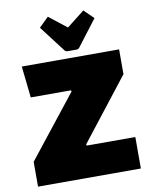

<svg xmlns="http://www.w3.org/2000/svg" viewBox="-93 -923 775 991"><g transform="rotate(-10 294.5 -427.5)"><path d="M25 0ZM25 -130 281 -454 278 -460H68L50 -625H560V-495L307 -171L310 -165H564V0H25ZM320 -782 413 -855 463 -806 360 -671Q354 -662 344 -662H296Q286 -662 280 -671L177 -806L227 -855Z"/></g></svg>

Font: Changa Black
Style: Regular
Weight: 900
Designer: Eduardo Rodriguez Tunni
Foundry: Eduardo Rodriguez Tunni
Version: Version 2.001; ttfautohint (v1.5.10-5e6f)